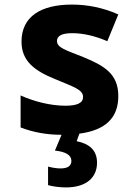

<svg xmlns="http://www.w3.org/2000/svg" viewBox="-20 -579 603 839"><path d="M268 240C357 240 404 197 404 132C404 77 370 49 315 38L327 5C442 -10 497 -65 497 -159C497 -257 435 -292 343 -330C268 -360 229 -370 229 -400C229 -423 252 -434 295 -434C343 -434 392 -423 449 -399L497 -516C429 -546 361 -559 294 -559C159 -559 74 -507 74 -397C74 -312 131 -270 219 -234C302 -199 343 -188 343 -155C343 -129 317 -117 266 -117C200 -117 127 -136 70 -162V-22C128 0 186 10 249 10L220 79C266 84 292 98 292 124C292 146 276 157 244 157C229 157 209 154 190 149V230C211 236 242 240 268 240Z"/></svg>

Font: Noto Sans Mono SemiCondensed ExtraBold
Style: Regular
Weight: 800
Width: 4
Designer: Monotype Design Team
Foundry: Monotype Imaging Inc.
Version: Version 2.014